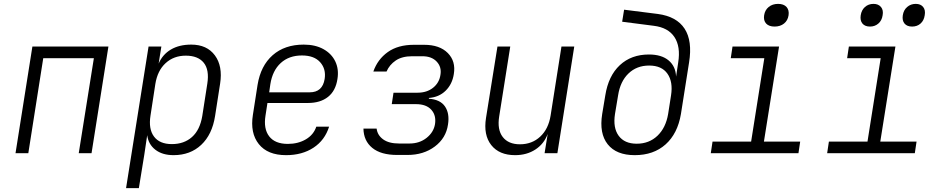

<svg xmlns="http://www.w3.org/2000/svg" viewBox="-20 -790 4840 990"><path d="M60 0 147 -550H539L452 0H386L464 -490H203L126 0Z M630 180 746 -550H812L798 -462Q818 -509 861 -534.5Q904 -560 966 -560Q1047 -560 1088 -504.5Q1129 -449 1115 -359L1089 -192Q1074 -96 1017.5 -43Q961 10 875 10Q817 10 781 -18Q745 -46 739 -93L724 8L696 180ZM866 -47Q929 -47 970 -83.5Q1011 -120 1023 -192L1049 -359Q1060 -430 1030.5 -466.5Q1001 -503 938 -503Q876 -503 834 -464.5Q792 -426 781 -357L756 -194Q745 -125 774 -86Q803 -47 866 -47Z M1455 10Q1360 10 1314.5 -47Q1269 -104 1284 -198L1308 -352Q1324 -451 1386 -505.5Q1448 -560 1546 -560Q1606 -560 1648 -536.5Q1690 -513 1709 -473Q1728 -433 1720 -383Q1711 -322 1671.5 -290.5Q1632 -259 1568 -259H1359L1349 -194Q1338 -126 1368 -87Q1398 -48 1464 -48Q1517 -48 1557 -71.5Q1597 -95 1611 -137H1677Q1655 -67 1596.5 -28.5Q1538 10 1455 10ZM1368 -314H1577Q1643 -314 1654 -383Q1662 -434 1631 -469Q1600 -504 1537 -504Q1470 -504 1427.5 -465Q1385 -426 1374 -356Z M2028 9Q1944 9 1899.5 -27.5Q1855 -64 1854 -127H1922Q1926 -93 1955.5 -71.5Q1985 -50 2038 -50H2091Q2143 -50 2179.5 -79Q2216 -108 2223 -150Q2230 -195 2204 -224Q2178 -253 2125 -253H2000L2009 -312H2133Q2181 -312 2213 -337.5Q2245 -363 2251 -404Q2258 -444 2232 -472Q2206 -500 2158 -500H2105Q2053 -500 2020.5 -478Q1988 -456 1973 -421H1905Q1927 -484 1979.5 -521.5Q2032 -559 2114 -559H2167Q2247 -559 2289 -516.5Q2331 -474 2320 -408Q2312 -356 2278 -322.5Q2244 -289 2192 -285L2191 -281Q2250 -277 2274.5 -241Q2299 -205 2290 -148Q2280 -78 2222 -34.5Q2164 9 2081 9Z M2636 10Q2554 10 2513 -42Q2472 -94 2486 -182L2545 -550H2611L2554 -190Q2543 -122 2572 -84Q2601 -46 2661 -46Q2723 -46 2765.5 -85.5Q2808 -125 2819 -194L2875 -550H2941L2854 0H2788L2804 -99Q2785 -48 2740.5 -19Q2696 10 2636 10Z M3253 10Q3158 10 3113.5 -46Q3069 -102 3085 -202L3101 -298Q3117 -399 3176 -454Q3235 -509 3326 -509Q3391 -509 3427.5 -478.5Q3464 -448 3466 -395L3477 -468Q3490 -550 3457.5 -599Q3425 -648 3351 -657L3188 -678L3198 -740L3372 -718Q3469 -705 3510 -642Q3551 -579 3533 -468L3491 -202Q3474 -101 3412 -45.5Q3350 10 3253 10ZM3263 -49Q3327 -49 3370 -90Q3413 -131 3425 -202L3440 -298Q3451 -368 3421.5 -410Q3392 -452 3327 -452Q3263 -452 3220.5 -411Q3178 -370 3167 -298L3151 -202Q3140 -131 3170 -90Q3200 -49 3263 -49Z M3645 0 3654 -60H3853L3921 -490H3748L3757 -550H3997L3919 -60H4106L4097 0ZM3974 -653Q3945 -653 3930.5 -668.5Q3916 -684 3920 -711Q3924 -738 3943.5 -754Q3963 -770 3992 -770Q4021 -770 4035.5 -754Q4050 -738 4046 -711Q4042 -684 4022.5 -668.5Q4003 -653 3974 -653Z M4245 0 4254 -60H4453L4521 -490H4348L4357 -550H4597L4519 -60H4706L4697 0ZM4683 -653Q4657 -653 4644 -668.5Q4631 -684 4635 -711Q4639 -738 4657.5 -754Q4676 -770 4702 -770Q4727 -770 4740 -754Q4753 -738 4748 -711Q4744 -684 4726.5 -668.5Q4709 -653 4683 -653ZM4466 -653Q4440 -653 4427 -668.5Q4414 -684 4418 -711Q4422 -738 4440 -754Q4458 -770 4484 -770Q4509 -770 4522.5 -754Q4536 -738 4531 -711Q4527 -684 4509 -668.5Q4491 -653 4466 -653Z"/></svg>

Font: JetBrains Mono NL ExtraLight
Style: Italic
Weight: 200
Italic angle: -9°
Monospace: yes
Designer: Philipp Nurullin, Konstantin Bulenkov
Foundry: JetBrains
Version: Version 2.305; ttfautohint (v1.8.4.7-5d5b)